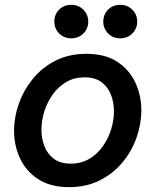

<svg xmlns="http://www.w3.org/2000/svg" viewBox="-20 -762 648 792"><path d="M476 -604Q445 -604 425.5 -624.5Q406 -645 406 -673Q406 -702 425.5 -722Q445 -742 476 -742Q506 -742 526 -722Q546 -702 546 -673Q546 -644 526 -624Q506 -604 476 -604ZM274 -604Q243 -604 223.5 -624.5Q204 -645 204 -673Q204 -702 223.5 -722Q243 -742 274 -742Q304 -742 324 -722Q344 -702 344 -673Q344 -644 324 -624Q304 -604 274 -604ZM265 10Q188 10 137.5 -23Q87 -56 62.5 -109Q38 -162 38 -223Q38 -279 58 -335Q78 -391 116 -437.5Q154 -484 209.5 -512Q265 -540 336 -540Q414 -540 464 -507Q514 -474 538.5 -421Q563 -368 563 -307Q563 -251 543.5 -195Q524 -139 485.5 -92.5Q447 -46 391.5 -18Q336 10 265 10ZM272 -87Q314 -87 347 -106Q380 -125 403 -157Q426 -189 438 -227Q450 -265 450 -303Q450 -341 437 -373Q424 -405 397.5 -424Q371 -443 329 -443Q287 -443 254 -424Q221 -405 198 -373Q175 -341 163 -303Q151 -265 151 -227Q151 -189 164 -157Q177 -125 203.5 -106Q230 -87 272 -87Z"/></svg>

Font: Be Vietnam Pro Medium
Style: Italic
Weight: 500
Italic angle: -12°
Designer: Lam Bao, Tony Le, Vietanh Nguyen
Foundry: Yellow Type Foundry
Version: Version 1.002; ttfautohint (v1.8.3)